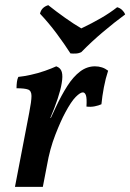

<svg xmlns="http://www.w3.org/2000/svg" viewBox="-20 -724 505 744"><path d="M198 -467Q215 -461 219.5 -445Q224 -429 219 -401Q215 -376 203.5 -341.5Q192 -307 175 -267H177L196 -308Q218 -355 241 -391Q264 -427 290.5 -447Q317 -467 348 -467Q377 -467 399 -450Q389 -420 382.5 -385.5Q376 -351 373 -320Q362 -315 347 -312Q332 -309 315 -311Q317 -343 313 -354.5Q309 -366 301 -366Q291 -366 273.5 -348.5Q256 -331 233 -288Q216 -257 194.5 -202Q173 -147 162 -83L146 0H38L93 -286Q102 -332 102 -352Q102 -372 89 -377Q76 -382 44 -382Q44 -394 45.5 -406Q47 -418 51 -426Q71 -428 99 -434Q127 -440 154 -449.5Q181 -459 198 -467ZM253 -517Q230 -553 199.5 -594Q169 -635 135 -671Q138 -684 146 -692Q154 -700 167 -704Q197 -680 231.5 -655.5Q266 -631 295 -614Q337 -634 371.5 -654Q406 -674 434 -696Q445 -693 453 -685.5Q461 -678 465 -668Q424 -638 379 -600Q334 -562 295 -522Q285 -517 273.5 -516.5Q262 -516 253 -517Z"/></svg>

Font: Vollkorn Medium
Style: Italic
Weight: 500
Italic angle: -11°
Designer: Friedrich Althausen
Foundry: Friedrich Althausen
Version: Version 5.000